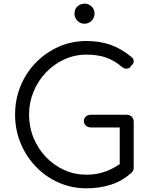

<svg xmlns="http://www.w3.org/2000/svg" viewBox="-20 -1014 811 1044"><path d="M451 10Q370 10 299.5 -21Q229 -52 175.5 -107.5Q122 -163 92 -235.5Q62 -308 62 -391Q62 -473 91.5 -545.5Q121 -618 174.5 -673Q228 -728 298.5 -759.5Q369 -791 451 -791Q523 -791 582 -770Q641 -749 696 -703Q705 -696 706.5 -686.5Q708 -677 704 -668.5Q700 -660 692 -656Q690 -648 682 -644Q674 -640 663.5 -641Q653 -642 643 -650Q604 -684 558 -700.5Q512 -717 451 -717Q386 -717 329.5 -691Q273 -665 230 -620Q187 -575 162.5 -516Q138 -457 138 -391Q138 -323 162.5 -264Q187 -205 230 -160Q273 -115 329.5 -89.5Q386 -64 451 -64Q506 -64 555 -82Q604 -100 648 -134Q660 -144 673.5 -142Q687 -140 697 -130Q707 -120 707 -104Q707 -96 705 -89.5Q703 -83 696 -76Q645 -29 582 -9.5Q519 10 451 10ZM707 -104 631 -120V-321H475Q458 -321 447 -331Q436 -341 436 -356Q436 -371 447 -380.5Q458 -390 475 -390H668Q685 -390 696 -379.5Q707 -369 707 -352ZM439 -885Q417 -885 401 -901Q385 -917 385 -940Q385 -965 401.5 -979.5Q418 -994 440 -994Q461 -994 477.5 -979.5Q494 -965 494 -940Q494 -917 478 -901Q462 -885 439 -885Z"/></svg>

Font: Comfortaa
Style: Regular
Weight: 400
Designer: Johan Aakerlund
Foundry: Johan Aakerlund
Version: Version 3.104; ttfautohint (v1.8.1.43-b0c9)